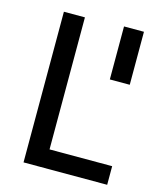

<svg xmlns="http://www.w3.org/2000/svg" viewBox="-106 -771 707 847"><g transform="rotate(15 247.5 -347.0)"><path d="M446 -452H355V-694H446ZM464 -85V0H82V-688H178V-85Z"/></g></svg>

Font: Cairo SemiBold
Style: Regular
Weight: 600
Designer: Mohamed Gaber, the designers of Titillium
Foundry: Kief Type Foundry
Version: Version 2.009; ttfautohint (v1.5.33-1714) -l 8 -r 50 -G 200 